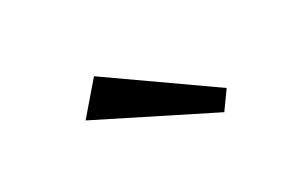

<svg xmlns="http://www.w3.org/2000/svg" viewBox="-36 -987 571 359"><g transform="rotate(-20 250.0 -807.0)"><path d="M384.8 -774.4 365.2 -733.4 116.2 -807.6 159.2 -879.9Z"/></g></svg>

Font: MotoyaLCedar
Style: W3 mono
Weight: 400
Version: Version 1.01